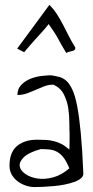

<svg xmlns="http://www.w3.org/2000/svg" viewBox="-20 -758 378 780"><path d="M18.6 -84Q18.6 -139.6 49.3 -165Q80.1 -190.4 129.9 -190.4Q149.4 -190.4 166.5 -189.5Q183.6 -188.5 199.2 -184.6Q214.8 -180.7 230 -172.9Q245.1 -165 261.7 -150.4Q261.7 -153.3 262.2 -162.6Q262.7 -171.9 262.7 -182.6Q262.7 -193.4 262.7 -202.6Q262.7 -211.9 262.7 -215.8Q261.7 -233.4 261.7 -261.2Q261.7 -289.1 257.3 -318.4Q252.9 -347.7 239.7 -374Q226.6 -400.4 197.3 -414.1Q176.8 -414.1 159.2 -407.2Q141.6 -400.4 124 -392.6Q106.4 -384.8 88.9 -378.4Q71.3 -372.1 50.8 -372.1Q50.8 -396.5 65.9 -412.6Q81.1 -428.7 102.5 -437.5Q124 -446.3 147.5 -449.2Q170.9 -452.1 188.5 -452.1Q206.1 -449.2 221.2 -445.3Q236.3 -441.4 249.5 -429.7Q262.7 -418 273.9 -394Q285.2 -370.1 293.5 -327.1Q301.8 -284.2 308.1 -218.3Q314.5 -152.3 318.4 -56.6Q320.3 -43.9 310.1 -34.7Q299.8 -25.4 282.2 -19Q264.6 -12.7 242.7 -8.3Q220.7 -3.9 198.2 -2Q175.8 0 155.3 1Q134.8 2 121.1 2Q103.5 2 85.4 -3.9Q67.4 -9.8 52.2 -21Q37.1 -32.2 27.8 -48.3Q18.6 -64.5 18.6 -84ZM145.5 -152.3Q96.7 -138.7 77.1 -119.6Q57.6 -100.6 60.1 -83Q62.5 -65.4 83 -51.3Q103.5 -37.1 132.8 -32.7Q162.1 -28.3 196.3 -37.6Q230.5 -46.9 261.7 -74.2Q250 -102.5 238.3 -117.7Q226.6 -132.8 212.9 -140.6Q199.2 -148.4 182.6 -150.4Q166 -152.3 145.5 -152.3ZM177.7 -660.2Q165 -643.6 152.3 -629.9Q139.6 -616.2 127.9 -603Q116.2 -589.8 104 -576.2Q91.8 -562.5 78.1 -545.9L49.8 -560.5L180.7 -738.3Q198.2 -720.7 211.4 -700.2Q224.6 -679.7 236.3 -657.2Q248 -634.8 259.8 -611.3Q271.5 -587.9 286.1 -564.5Q286.1 -557.6 283.2 -555.2Q280.3 -552.7 274.9 -551.3Q269.5 -549.8 263.2 -548.3Q256.8 -546.9 249 -543Q236.3 -564.5 229 -577.1Q221.7 -589.8 215.8 -601.1Q210 -612.3 201.7 -625Q193.4 -637.7 177.7 -660.2Z"/></svg>

Font: Annie Use Your Telescope
Style: Regular
Weight: 400
Version: Version 1.003 2001